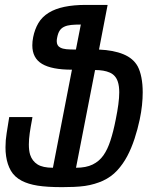

<svg xmlns="http://www.w3.org/2000/svg" viewBox="-20 -749 642 783"><path d="M233.9 14.2Q203.1 14.2 178.2 12.7Q153.3 11.2 133.5 8.1Q113.8 4.9 97.9 0Q82 -4.9 68.8 -11.7Q39.1 -27.3 24.4 -52.7Q9.8 -78.1 4.9 -111.8Q3.4 -121.1 2.9 -130.1Q2.4 -139.2 2.4 -148.4Q2.4 -177.7 7.1 -205.8Q11.7 -233.9 16.1 -262.2L17.6 -271.5H112.3L110.8 -262.2Q105 -231.9 101.3 -206.5Q97.7 -181.2 97.7 -159.7Q97.7 -147.9 98.9 -137.5Q100.1 -127 103 -117.7Q111.3 -92.3 132.8 -78.6Q154.3 -64.9 195.8 -64.9L273.4 -464.8Q190.9 -464.8 151.4 -488.5Q111.8 -512.2 111.8 -564Q111.8 -580.1 115.2 -597.2Q121.6 -629.4 136.5 -654.8Q151.4 -680.2 179.2 -697.3Q230.5 -729 330.1 -729H418.9L383.8 -546.9Q442.9 -544.4 483.2 -527.8Q523.4 -511.2 541.5 -478.5Q551.3 -460 556.6 -433.1Q562 -406.2 562 -372.6Q562 -347.7 559.1 -319.8Q556.2 -292 549.8 -261.7Q541.5 -222.2 528.6 -182.9Q515.6 -143.6 499 -112.3Q481.9 -80.1 458 -54Q434.1 -27.8 399.4 -11.7Q384.3 -4.9 365.5 0.7Q346.7 6.3 326.2 9.3Q305.2 12.2 281 13.2Q256.8 14.2 233.9 14.2ZM309.6 -648.9Q286.1 -648.9 269.8 -647.2Q253.4 -645.5 242.2 -640.1Q230.5 -634.8 223.6 -624.5Q216.8 -614.3 213.4 -597.2Q212.4 -592.8 211.9 -588.9Q211.4 -585 211.4 -581.1Q211.4 -562.5 225.6 -555.2Q235.4 -549.8 250.7 -548.3Q266.1 -546.9 289.6 -546.9ZM290 -64.9Q331.1 -64.9 357.9 -78.1Q384.8 -91.3 401.9 -115.7Q418.5 -139.2 430.4 -175.8Q442.4 -212.4 452.1 -262.2Q459 -295.9 462.6 -323.2Q466.3 -350.6 466.3 -372.6Q466.3 -398.4 460.4 -416Q451.7 -442.4 428 -452.9Q404.3 -463.4 367.7 -463.4Z"/></svg>

Font: Hack
Style: Italic
Weight: 400
Italic angle: -11°
Monospace: yes
Designer: Christopher Simpkins
Foundry: Christopher Simpkins
Version: Version 2.019; ttfautohint (v1.4.1) -l 4 -r 80 -G 350 -x 0 -